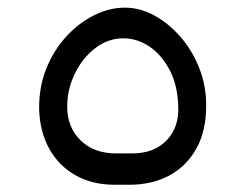

<svg xmlns="http://www.w3.org/2000/svg" viewBox="-20 -481 654 512"><path d="M286.1 11.7Q225.6 11.7 180.7 -14Q135.8 -39.7 110.9 -85.2Q86 -130.7 84.4 -190Q83.6 -248.1 103.2 -297.4Q122.8 -346.6 156.4 -383.3Q190.1 -420 230.9 -440.3Q271.8 -460.6 312.7 -460.6Q353.2 -460.6 391.3 -439.9Q429.3 -419.2 460.6 -383.5Q491.9 -347.8 510.6 -301.4Q529.2 -255 529.8 -203.6Q530.6 -133.3 504 -85.4Q477.4 -37.4 431.1 -12.8Q384.9 11.7 324.8 11.7ZM289.8 -71.9H332.3Q391.1 -71.9 424.4 -106.8Q457.8 -141.8 455.3 -197.4Q453.7 -254 432.4 -294.3Q411.1 -334.7 378.6 -356.8Q346.1 -378.8 308.9 -378.8Q267.8 -378.8 233.6 -352.3Q199.3 -325.8 179.2 -283.9Q159.2 -242 159.2 -196.8Q159.2 -141.8 194.7 -106.8Q230.3 -71.9 289.8 -71.9Z"/></svg>

Font: Rubik Light
Style: Italic
Weight: 300
Italic angle: -12°
Designer: Hubert and Fischer
Foundry: Hubert and Fischer
Version: Version 2.300;gftools[0.9.30]